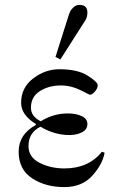

<svg xmlns="http://www.w3.org/2000/svg" viewBox="-20 -750 486 782"><path d="M304 -730Q336 -730 336 -699Q336 -688 333 -679Q330 -670 325 -663Q320 -656 314 -646L226 -508L206 -518L256 -676Q261 -693 265.5 -702.5Q270 -712 280 -721Q290 -730 304 -730ZM56 -132Q56 -203 126 -241V-245Q66 -282 66 -331Q66 -393 115 -430.5Q164 -468 222 -468Q296 -468 337 -442Q378 -416 378 -403Q378 -390 366.5 -377Q355 -364 346 -364Q344 -364 314 -380Q270 -402 229 -402Q179 -402 142.5 -379Q106 -356 106 -311Q106 -276 146 -256Q197 -288 257 -288Q290 -288 313 -277Q336 -266 336 -245Q336 -223 314.5 -211.5Q293 -200 263 -200Q201 -200 145 -234Q96 -210 96 -155Q96 -110 141 -87Q186 -64 242 -64Q341 -64 395 -132L406 -128Q398 -81 356 -34.5Q314 12 242 12Q165 12 110.5 -24Q56 -60 56 -132Z"/></svg>

Font: Old Standard TT
Style: Regular
Weight: 400
Designer: Alexey Kryukov <alexios@thessalonica.org.ru>
Version: Version 1.0